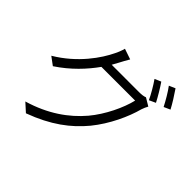

<svg xmlns="http://www.w3.org/2000/svg" viewBox="-200 -1086 1401 1401"><g transform="rotate(45 500.0 -385.5)"><path d="M763 -797 714 -776C741 -738 776 -678 795 -637L845 -660C824 -701 788 -761 763 -797ZM871 -836 823 -815C851 -778 884 -721 906 -678L955 -700C936 -737 897 -799 871 -836ZM488 -751 406 -779C400 -755 386 -720 377 -704C334 -614 234 -465 62 -363L124 -317C235 -390 318 -480 378 -564H726C704 -470 642 -339 563 -245C471 -137 344 -46 164 7L228 65C416 -4 535 -95 626 -205C714 -313 776 -449 803 -551C808 -566 817 -588 825 -601L765 -637C750 -631 730 -628 703 -628H420L447 -677C457 -695 473 -727 488 -751Z"/></g></svg>

Font: Noto Sans JP DemiLight
Style: Regular
Weight: 350
Designer: Ryoko NISHIZUKA 西塚涼子 (kana, bopomofo & ideographs); Paul D. Hunt (Latin, Greek & Cyrillic); Sandoll Communications 산돌커뮤니
Foundry: Adobe
Version: Version 2.004;hotconv 1.0.118;makeotfexe 2.5.65603